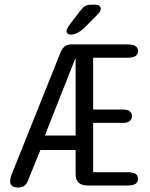

<svg xmlns="http://www.w3.org/2000/svg" viewBox="-20 -814 659 843"><path d="M365.5 0.5Q312 0.5 312 -49V-155.5H157.5L107.5 -33Q101 -11.5 90.2 -1Q79.5 9.5 58.5 9.5Q49.5 9.5 41.5 7Q33.5 4.5 29 -1.5Q24.5 -7.5 24.5 -18Q24.5 -24 26 -31.2Q27.5 -38.5 31 -47.5L243 -577Q250.5 -598.5 262.5 -608.8Q274.5 -619 292.5 -619H538.5Q564.5 -619 575.2 -611.5Q586 -604 586 -590Q586 -576 575.2 -568.2Q564.5 -560.5 538.5 -560.5H389V-333H522.5Q541 -333 550.2 -324.8Q559.5 -316.5 559.5 -304Q559.5 -292 550.2 -283.2Q541 -274.5 522.5 -274.5H389V-58H538.5Q564.5 -58 575.2 -50.5Q586 -43 586 -28.5Q586 -14.5 575.2 -7Q564.5 0.5 538.5 0.5ZM177 -219H312V-555.5Q310.5 -555 310 -554.2Q309.5 -553.5 308.5 -552ZM290 -662Q283.5 -662 277.8 -665.8Q272 -669.5 272 -677Q272 -687.5 288 -709L330 -763.5Q343 -781 353.2 -787.2Q363.5 -793.5 383.5 -793.5H398Q409 -793.5 415.8 -788.5Q422.5 -783.5 422.5 -775.5Q422.5 -764 409 -751L348.5 -690Q333 -676 319 -669Q305 -662 290 -662Z"/></svg>

Font: Sono Monospace
Style: Regular
Weight: 400
Designer: Tyler Finck
Foundry: Tyler Finck
Version: Version 2.112